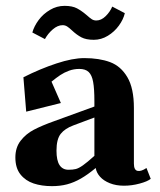

<svg xmlns="http://www.w3.org/2000/svg" viewBox="-20 -622 547 656"><path d="M32.5 -84Q32.5 -118 50.5 -141.2Q68.5 -164.5 95.8 -178.8Q123 -193 165 -208L302.5 -258V-276Q302.5 -319 298.2 -342.2Q294 -365.5 283 -376Q272 -386.5 251 -386.5Q232.5 -386.5 216 -380.5Q199.5 -374.5 186 -365.5Q172.5 -356.5 156 -343L188 -270L69.5 -240.5L60 -358Q117.5 -387 172.8 -405.2Q228 -423.5 268 -423.5Q319 -423.5 356 -409.8Q393 -396 415.2 -358.2Q437.5 -320.5 437.5 -253V-63Q437.5 -41 449.8 -38.2Q462 -35.5 480.5 -48L495 -11Q484 -2 457.2 5.2Q430.5 12.5 403.5 12.5Q376.5 12.5 355.2 4Q334 -4.5 321.8 -18.2Q309.5 -32 307 -48Q280 -25.5 256.5 -12Q233 1.5 209.2 7.8Q185.5 14 157.5 14Q122.5 14 94.8 4.8Q67 -4.5 49.8 -26.2Q32.5 -48 32.5 -84ZM302.5 -89.5V-220.5L230.5 -193.5Q202 -183 187.5 -164.8Q173 -146.5 173 -107.5Q173 -73.5 183.5 -57.8Q194 -42 214 -42Q229 -42 239 -44.5Q249 -47 263.2 -57Q277.5 -67 302.5 -89.5ZM226 -518Q216.5 -527 209.5 -531.5Q202.5 -536 194 -536Q177 -536 160.2 -521.5Q143.5 -507 133.5 -488.5L90.5 -511Q96.5 -532.5 112 -553.5Q127.5 -574.5 150.8 -588.2Q174 -602 200.5 -602Q227 -602 243 -593.5Q259 -585 276.5 -570Q287 -560.5 293.8 -556.2Q300.5 -552 309 -552Q326 -552 341 -566.8Q356 -581.5 363.5 -599.5L406.5 -577Q401.5 -555.5 386.2 -534.5Q371 -513.5 348.5 -499.8Q326 -486 300.5 -486Q274 -486 258 -494.5Q242 -503 226 -518Z"/></svg>

Font: Didactic
Style: Regular
Weight: 400
Designer: Tyler Finck
Foundry: Etcetera Type Co
Version: Version 3.007;FEAKit 1.0